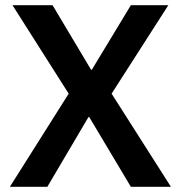

<svg xmlns="http://www.w3.org/2000/svg" viewBox="-20 -718 695 738"><path d="M637 0H483L323 -268H320L162 0H18L244 -358L28 -698H182L330 -450H333L483 -698H627L409 -358Z"/></svg>

Font: IBM Plex Sans Thai SmBld
Style: Regular
Weight: 600
Designer: Mike Abbink, Paul van der Laan, Pieter van Rosmalen, Ben Mitchell, Mark Frömberg
Foundry: Bold Monday
Version: Version 1.2